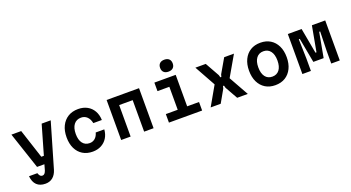

<svg xmlns="http://www.w3.org/2000/svg" viewBox="-64 -1701 5028 2750"><g transform="rotate(-20 2450.0 -326.0)"><path d="M52 -610H201L346 -166H385L513 -610H651L452 72Q430 143 384.5 180.5Q339 218 273 218Q189 218 141 172Q93 126 85 36H212Q223 67 236 80.5Q249 94 271 94Q308 94 327 35L351 -50H239Z M1066 18Q979 18 915 -21Q851 -60 816 -132Q781 -204 781 -302Q781 -402 817 -475Q853 -548 918 -588Q983 -628 1073 -628Q1152 -628 1211 -595.5Q1270 -563 1304 -504Q1338 -445 1341 -364H1211Q1198 -428 1161.5 -463Q1125 -498 1071 -498Q1000 -498 960.5 -446.5Q921 -395 921 -302Q921 -211 959.5 -161.5Q998 -112 1066 -112Q1114 -112 1148.5 -142Q1183 -172 1197 -226H1328Q1322 -151 1287.5 -96.5Q1253 -42 1196 -12Q1139 18 1066 18Z M1503 0V-610H1997V0H1853V-480H1647V0Z M2231 -610H2556V-130H2737V0H2231V-130H2412V-480H2231ZM2476 -688Q2430 -688 2405 -712Q2380 -736 2380 -779Q2380 -822 2405 -846Q2430 -870 2476 -870Q2522 -870 2547 -846Q2572 -822 2572 -779Q2572 -736 2547 -712Q2522 -688 2476 -688Z M2867 0 3033 -291 2856 -610H3014L3135 -394L3145 -358H3160L3170 -394L3295 -610H3444L3265 -300L3433 0H3271L3163 -192L3153 -228H3138L3129 -192L3020 0Z M3850 18Q3762 18 3698 -21.5Q3634 -61 3598.5 -133.5Q3563 -206 3563 -305Q3563 -404 3598.5 -476.5Q3634 -549 3698 -588.5Q3762 -628 3850 -628Q3938 -628 4002 -588.5Q4066 -549 4101.5 -476.5Q4137 -404 4137 -305Q4137 -206 4101.5 -133.5Q4066 -61 4002 -21.5Q3938 18 3850 18ZM3850 -112Q3919 -112 3957.5 -162.5Q3996 -213 3996 -305Q3996 -396 3957.5 -447Q3919 -498 3850 -498Q3781 -498 3742.5 -447Q3704 -396 3704 -305Q3704 -213 3742.5 -162.5Q3781 -112 3850 -112Z M4265 0V-610H4475L4546 -223H4561L4632 -610H4835V0H4705V-190L4713 -486H4698L4629 -110H4472L4402 -486H4387L4395 -190V0Z"/></g></svg>

Font: Martian Mono SemiBold
Style: Regular
Weight: 600
Monospace: yes
Designer: Roman Shamin
Foundry: Evil Martians
Version: Version 1.000; ttfautohint (v1.8.4.7-5d5b)